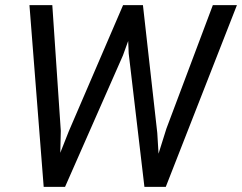

<svg xmlns="http://www.w3.org/2000/svg" viewBox="-20 -731 947 751"><path d="M217.8 -219.2 215.8 -133.3 249 -217.3 461.4 -710.9H539.1L595.2 -210.9L600.1 -129.9L630.9 -228L812.5 -710.9H906.7L628.4 0H544.9L483.4 -522L481.4 -570.8L460.9 -514.2L234.4 0H150.9L95.2 -710.9H184.6Z"/></svg>

Font: TypoPRO Roboto
Style: Italic
Weight: 400
Italic angle: -12°
Designer: Google
Version: Version 2.136; 2016